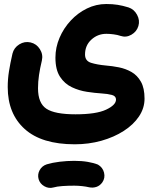

<svg xmlns="http://www.w3.org/2000/svg" viewBox="-20 -430 750 947"><path d="M18.1 -0.5Q18.1 -39.6 24.2 -78.1Q30.3 -116.7 41.5 -165.5Q48.8 -194.8 75.2 -211.2Q101.6 -227.5 130.9 -220.7Q160.2 -213.9 176.8 -187.5Q193.4 -161.1 186.5 -131.3Q177.2 -92.8 172.4 -59.8Q167.5 -26.9 167.5 5.4Q167.5 79.1 209 106.4Q250.5 133.8 352.5 133.8Q454.6 133.8 503.4 110.8Q552.2 87.9 552.2 61Q552.2 43.9 532 38.3Q511.7 32.7 480.5 30.8Q448.2 28.8 409.2 22.9Q370.1 17.1 334.5 0.2Q298.8 -16.6 276.1 -51.3Q253.4 -85.9 253.4 -145.5Q253.4 -196.3 273.7 -243.7Q293.9 -291 328.9 -328.6Q363.8 -366.2 408.9 -388.2Q454.1 -410.2 503.9 -410.2Q535.6 -410.2 560.3 -406.2Q585 -402.3 613.3 -393.6Q641.1 -384.8 656 -357.2Q670.9 -329.6 662.6 -301.8Q654.3 -273.9 628.2 -258.8Q602.1 -243.7 574.7 -252.9Q559.1 -258.3 539.8 -260.7Q520.5 -263.2 504.9 -263.2Q461.9 -263.2 430.7 -234.6Q399.4 -206.1 399.4 -161.1Q399.4 -129.4 429.4 -120.1Q459.5 -110.8 502 -106.9Q533.2 -104.5 566.4 -97.9Q599.6 -91.3 628.4 -75Q657.2 -58.6 675 -27.1Q692.9 4.4 692.9 56.6Q692.9 103.5 665.5 144.3Q638.2 185.1 590.3 215.8Q542.5 246.6 480.2 264.2Q418 281.7 348.6 281.7Q185.5 281.7 101.8 206.3Q18.1 130.9 18.1 -0.5ZM170.4 453.6Q164.1 430.7 175.5 409.4Q187 388.2 210.9 380.4Q238.3 372.1 274.4 367.7Q310.5 363.3 346.2 363.3Q383.3 363.3 412.8 368.4Q442.4 373.5 462.9 381.8Q486.8 395.5 493.2 421.6Q499.5 447.8 484.9 469.2Q472.7 486.3 455.3 491.9Q438 497.6 419.4 493.7Q405.3 490.2 385 488Q364.7 485.8 346.2 485.8Q313.5 485.8 286.9 487.8Q260.3 489.7 243.7 494.6Q220.7 501 199 488.8Q177.2 476.6 170.4 453.6Z"/></svg>

Font: Mikhak-FD ExtraBold
Style: Regular
Weight: 800
Designer: Amin Abedi
Version: Version 3.2